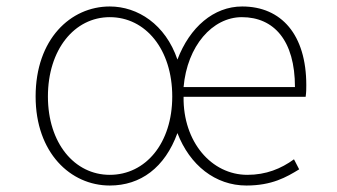

<svg xmlns="http://www.w3.org/2000/svg" viewBox="-20 -560 1040 593"><path d="M319 13C414 13 489 -42 528 -149C566 -50 645 13 741 13C820 13 865 -13 904 -37L888 -68C848 -39 802 -20 744 -20C633 -20 545 -122 547 -261H924C926 -275 926 -286 926 -297C926 -453 849 -540 728 -540C640 -540 566 -476 528 -376C491 -485 405 -540 319 -540C198 -540 90 -439 90 -262C90 -88 198 13 319 13ZM319 -20C210 -20 128 -118 128 -262C128 -407 210 -507 319 -507C430 -507 512 -407 512 -262C512 -118 430 -20 319 -20ZM547 -291C558 -418 636 -507 727 -507C826 -507 891 -435 891 -291Z"/></svg>

Font: Harano Aji Gothic K1 ExtraLight
Style: Regular
Weight: 250
Foundry: Masamichi Hosoda
Version: HaranoAjiGothicK1-ExtraLight version 20230610;ttx 4.39.4